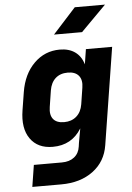

<svg xmlns="http://www.w3.org/2000/svg" viewBox="-63 -831 725 1057"><g transform="rotate(-5 300.0 -302.5)"><path d="M72 180 91 60H246Q288 60 314.5 39Q341 18 346 -19L349 -40L363 -118Q309 -30 204 -30Q121 -30 80 -88Q39 -146 55 -245L71 -345Q87 -443 146 -501.5Q205 -560 288 -560Q339 -560 372.5 -536Q406 -512 419 -467L432 -550H577L492 -14Q478 76 408 128Q338 180 232 180ZM278 -160Q319 -160 346 -183.5Q373 -207 380 -250L394 -340Q401 -383 381.5 -406.5Q362 -430 321 -430Q279 -430 253 -406.5Q227 -383 220 -340L206 -250Q199 -207 217.5 -183.5Q236 -160 278 -160ZM264 -645 391 -785H558L419 -645Z"/></g></svg>

Font: JetBrains Mono ExtraBold
Style: Italic
Weight: 800
Italic angle: -9°
Monospace: yes
Designer: Philipp Nurullin, Konstantin Bulenkov
Foundry: JetBrains
Version: Version 2.305; ttfautohint (v1.8.4.7-5d5b)